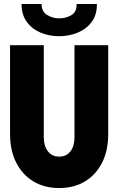

<svg xmlns="http://www.w3.org/2000/svg" viewBox="-20 -950 602 978"><path d="M281.2 7.8Q205.6 7.8 149.4 -26.4Q93.3 -60.5 62.3 -122.3Q31.2 -184.1 31.2 -267.6V-719.7H203.1V-251Q203.1 -206.5 223.9 -179.4Q244.6 -152.3 281.2 -152.3Q318.8 -152.3 339.1 -179.4Q359.4 -206.5 359.4 -251V-719.7H531.2V-267.6Q531.2 -184.1 500.5 -122.3Q469.7 -60.5 413.6 -26.4Q357.4 7.8 281.2 7.8ZM281.2 -765.6Q230 -765.6 186.5 -783.9Q143.1 -802.2 116.5 -838.6Q89.8 -875 89.8 -929.7H191.4Q192.4 -889.6 221.2 -873Q250 -856.4 281.2 -856.4Q315.9 -856.4 343.8 -873Q371.6 -889.6 370.1 -929.7H473.6Q474.1 -875 447.3 -838.6Q420.4 -802.2 376.2 -783.9Q332 -765.6 281.2 -765.6Z"/></svg>

Font: Reddit Mono Black
Style: Regular
Weight: 900
Monospace: yes
Designer: Stephen Hutchings
Foundry: Reddit
Version: Version 1.014